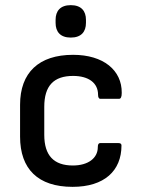

<svg xmlns="http://www.w3.org/2000/svg" viewBox="-20 -714 549 746"><path d="M255 -568C296 -568 314 -591 314 -625V-637C314 -671 296 -694 255 -694C214 -694 196 -671 196 -637V-625C196 -591 214 -568 255 -568ZM262 12C385 12 452 -50 452 -149C452 -155 448 -158 441 -158H369C363 -158 360 -153 360 -142C360 -100 323 -71 263 -71C189 -71 152 -110 152 -190V-299C152 -381 189 -419 264 -419C324 -419 361 -392 361 -346C361 -336 364 -330 370 -330H442C449 -330 453 -336 453 -353C454 -441 382 -501 264 -501C131 -501 58 -432 58 -307V-183C58 -57 128 12 262 12Z"/></svg>

Font: Sofia Sans Cond SemiBold
Style: Regular
Weight: 600
Width: 3
Designer: Botio Nikoltchev, Ani Petrova
Foundry: lettersoup
Version: Version 4.100